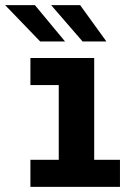

<svg xmlns="http://www.w3.org/2000/svg" viewBox="-81 -725 501 745"><path d="M37 0V-105H147V-395H37V-500H284.5V-105H384.5V0ZM239.5 -564 117.5 -705H230L332 -564ZM75 -564 -61 -705H54.5L171.5 -564Z"/></svg>

Font: Trispace SemiCondensed SemiBold
Style: Regular
Weight: 600
Width: 4
Designer: Tyler Finck
Foundry: Etcetera Type Company
Version: Version 1.210; ttfautohint (v1.8.3)